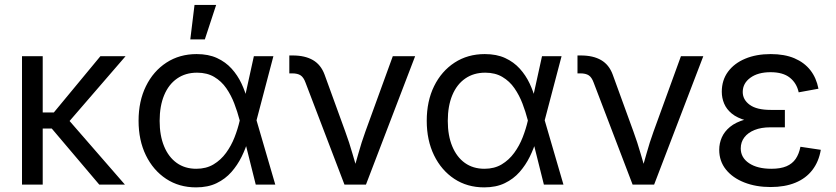

<svg xmlns="http://www.w3.org/2000/svg" viewBox="-20 -770 3489 801"><path d="M158.2 -535.6V0H71.8V-535.6ZM503.9 -535.6 243.2 -233.9H125V-300.8H204.6L398.9 -535.6ZM394 0 193.8 -236.3 239.3 -300.8 501 0Z M797.9 11.7Q727.1 11.7 673.1 -23.9Q619.1 -59.6 588.6 -122.1Q558.1 -184.6 558.1 -266.1Q558.1 -348.1 588.9 -410.6Q619.6 -473.1 674.3 -508.8Q729 -544.4 800.3 -544.4Q849.6 -544.4 885.5 -527.8Q921.4 -511.2 946.3 -483.6Q971.2 -456.1 987.3 -421.9Q1003.4 -387.7 1012.2 -352.5H1043.5L1049.8 -269.5L1128.4 0H1046.9L979.5 -269.5Q970.7 -303.2 957.5 -337.9Q944.3 -372.6 924.1 -401.9Q903.8 -431.2 873.8 -449Q843.8 -466.8 802.2 -466.8Q753.9 -466.8 718.8 -442.4Q683.6 -418 664.8 -372.8Q646 -327.6 646 -265.6Q646 -204.6 664.6 -159.7Q683.1 -114.7 717.3 -90.3Q751.5 -65.9 798.8 -65.9Q840.3 -65.9 870.8 -84.2Q901.4 -102.5 923.1 -132.3Q944.8 -162.1 958.5 -197.3Q972.2 -232.4 980 -266.6L1039.1 -535.6H1120.6L1049.8 -266.6L1043.5 -185.1H1015.1Q1004.9 -150.4 987.8 -115.7Q970.7 -81.1 945.3 -52.2Q919.9 -23.4 883.8 -5.9Q847.7 11.7 797.9 11.7ZM773.9 -605.5 791.5 -749.5H881.8L834.5 -605.5Z M1417 0 1254.4 -425.8Q1246.6 -447.3 1234.1 -455.6Q1221.7 -463.9 1198.7 -463.9H1187V-538.6H1201.2Q1252.4 -538.6 1285.6 -519.3Q1318.8 -500 1334 -459L1420.4 -221.2Q1437.5 -174.8 1450.4 -129.2Q1463.4 -83.5 1476.6 -40H1448.7Q1462.4 -83.5 1475.1 -129.4Q1487.8 -175.3 1504.4 -221.2L1618.7 -535.6H1711.9L1506.8 0Z M2000 11.7Q1929.2 11.7 1875.2 -23.9Q1821.3 -59.6 1790.8 -122.1Q1760.3 -184.6 1760.3 -266.1Q1760.3 -348.1 1791 -410.6Q1821.8 -473.1 1876.5 -508.8Q1931.2 -544.4 2002.4 -544.4Q2051.8 -544.4 2087.6 -527.8Q2123.5 -511.2 2148.4 -483.6Q2173.3 -456.1 2189.5 -421.9Q2205.6 -387.7 2214.4 -352.5H2245.6L2252 -269.5L2330.6 0H2249L2181.6 -269.5Q2172.9 -303.2 2159.7 -337.9Q2146.5 -372.6 2126.2 -401.9Q2106 -431.2 2075.9 -449Q2045.9 -466.8 2004.4 -466.8Q1956.1 -466.8 1920.9 -442.4Q1885.7 -418 1866.9 -372.8Q1848.1 -327.6 1848.1 -265.6Q1848.1 -204.6 1866.7 -159.7Q1885.3 -114.7 1919.4 -90.3Q1953.6 -65.9 2001 -65.9Q2042.5 -65.9 2073 -84.2Q2103.5 -102.5 2125.2 -132.3Q2147 -162.1 2160.6 -197.3Q2174.3 -232.4 2182.1 -266.6L2241.2 -535.6H2322.8L2252 -266.6L2245.6 -185.1H2217.3Q2207 -150.4 2189.9 -115.7Q2172.9 -81.1 2147.5 -52.2Q2122.1 -23.4 2085.9 -5.9Q2049.8 11.7 2000 11.7Z M2619.1 0 2456.5 -425.8Q2448.7 -447.3 2436.3 -455.6Q2423.8 -463.9 2400.9 -463.9H2389.2V-538.6H2403.3Q2454.6 -538.6 2487.8 -519.3Q2521 -500 2536.1 -459L2622.6 -221.2Q2639.6 -174.8 2652.6 -129.2Q2665.5 -83.5 2678.7 -40H2650.9Q2664.6 -83.5 2677.2 -129.4Q2689.9 -175.3 2706.5 -221.2L2820.8 -535.6H2914.1L2709 0Z M3194.8 10.3Q3133.8 10.3 3085.2 -8.8Q3036.6 -27.8 3008.5 -62.7Q2980.5 -97.7 2980.5 -145Q2980.5 -171.9 2991.2 -196.5Q3002 -221.2 3025.6 -240.7Q3049.3 -260.3 3088.9 -271.5Q3128.4 -282.7 3185.5 -282.7H3254.4V-238.8H3192.9Q3155.8 -238.8 3128.2 -227.8Q3100.6 -216.8 3085.4 -197Q3070.3 -177.2 3070.3 -150.9Q3070.3 -112.3 3105 -89.1Q3139.6 -65.9 3198.2 -65.9Q3236.3 -65.9 3261 -76.4Q3285.6 -86.9 3299.6 -107.4Q3313.5 -127.9 3319.3 -157.7L3404.3 -145Q3396 -95.7 3369.1 -60.8Q3342.3 -25.9 3298.3 -7.8Q3254.4 10.3 3194.8 10.3ZM3188.5 -256.8Q3131.8 -256.8 3093.5 -267.3Q3055.2 -277.8 3033 -296.1Q3010.7 -314.5 3001 -337.9Q2991.2 -361.3 2991.2 -387.2Q2991.2 -435.5 3017.1 -470.7Q3043 -505.9 3088.9 -525.1Q3134.8 -544.4 3195.3 -544.4Q3252.9 -544.4 3294.2 -526.9Q3335.4 -509.3 3360.6 -477.3Q3385.7 -445.3 3394.5 -399.9L3312 -384.8Q3303.7 -423.3 3275.1 -446Q3246.6 -468.8 3194.8 -468.8Q3142.1 -468.8 3110.4 -445.6Q3078.6 -422.4 3078.6 -386.2Q3078.6 -354 3107.7 -332.8Q3136.7 -311.5 3195.3 -311.5H3254.4V-256.8Z"/></svg>

Font: Inter 20pt
Style: Regular
Weight: 400
Version: Version 4.001;git-66647c0bb